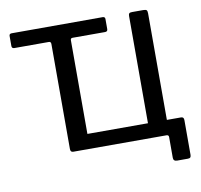

<svg xmlns="http://www.w3.org/2000/svg" viewBox="-74 -608 838 799"><g transform="rotate(-10 345.5 -209.0)"><path d="M612 111.4Q595.7 111.4 595.7 96.9V9.2Q595.7 0 586.2 0H192.2Q180.5 0 180.5 -13.6V-457.5Q180.5 -467.5 171.3 -467.5H26Q15 -467.5 15 -477.9V-520.4Q15 -530 25.4 -530L409.7 -530.3Q420.1 -530.3 420.1 -520.7V-477.9Q420.1 -467.5 408.9 -467.5H271.8Q263.1 -467.5 263.1 -458.8V-62.8H519V-515.9Q519 -523.8 522 -526.9Q524.9 -530 534.1 -530H581.1Q591.6 -530 595.3 -526.8Q598.9 -523.5 598.9 -513.3V-62.8H658.9Q670.6 -62.8 670.6 -49.2V97.3Q670.6 104.5 667.7 108Q664.7 111.4 656.7 111.4Z"/></g></svg>

Font: Libre Franklin Thin
Style: Regular
Weight: 100
Designer: Pablo Impallari, Rodrigo Fuenzalida, Nhung Nguyen
Foundry: Impallari Type
Version: Version 3.000